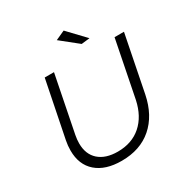

<svg xmlns="http://www.w3.org/2000/svg" viewBox="-201 -1057 1171 1219"><g transform="rotate(-30 384.5 -447.5)"><path d="M681 -287Q653 -149 565.5 -73Q478 3 342 3Q224 3 158 -54.5Q92 -112 92 -216Q92 -252 99 -287L182 -700H250L168 -287Q162 -256 162 -228Q162 -148 211.5 -104Q261 -60 350 -60Q453 -60 521 -119.5Q589 -179 612 -287L694 -700H763ZM435 -898 553 -774 492 -767 367 -867Z"/></g></svg>

Font: Gontserrat Light
Style: Italic
Weight: 300
Italic angle: -11.3°
Designer: Julieta Ulanovsky
Foundry: Julieta Ulanovsky
Version: Version 6.001